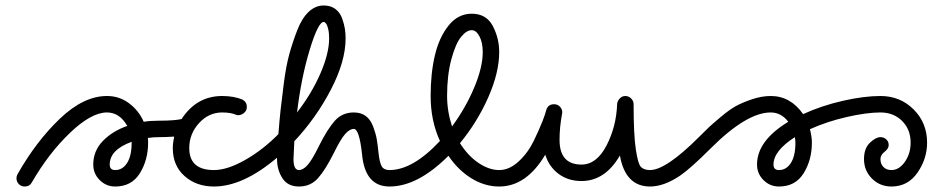

<svg xmlns="http://www.w3.org/2000/svg" viewBox="-20 -680 3440 700"><path d="M380 -80Q380 -60 400 -60Q427 -60 443.5 -86Q460 -112 460 -160V-163Q380 -134 380 -80ZM70 0Q57 0 48.5 -9Q40 -18 40 -30Q40 -38 44 -45Q112 -165 198.5 -247.5Q285 -330 370 -330Q415 -330 450.5 -303.5Q486 -277 504 -236Q528 -240 560 -240Q572 -240 581 -231Q590 -222 590 -210Q590 -198 581 -189Q572 -180 560 -180Q538 -180 519 -177Q520 -171 520 -160Q520 -97 490 -48.5Q460 0 400 0Q367 0 343.5 -23.5Q320 -47 320 -80Q320 -130 355 -166Q390 -202 444 -221Q416 -270 370 -270Q313 -270 235.5 -196Q158 -122 96 -15Q88 0 70 0Z M1180 -540Q1180 -560 1176.5 -574.5Q1173 -589 1168.5 -594.5Q1164 -600 1160 -600Q1140 -600 1109 -498Q1078 -396 1063 -270Q1117 -340 1148.5 -413Q1180 -486 1180 -540ZM880 -290Q880 -277 870 -268.5Q860 -260 848 -260Q844 -260 842 -261Q822 -270 790 -270Q741 -270 705.5 -231Q670 -192 670 -140Q670 -60 760 -60Q809 -60 874 -97Q939 -134 995 -191Q999 -243 1003 -279.5Q1007 -316 1015 -378Q1023 -440 1035 -483.5Q1047 -527 1064 -570.5Q1081 -614 1105.5 -637Q1130 -660 1160 -660Q1186 -660 1203 -647Q1220 -634 1227.5 -612.5Q1235 -591 1237.5 -574.5Q1240 -558 1240 -540Q1240 -456 1186 -352.5Q1132 -249 1053 -165Q1050 -105 1050 -100Q1050 -60 1070 -60Q1085 -60 1101.5 -78.5Q1118 -97 1143 -148Q1174 -210 1201 -240Q1228 -270 1270 -270Q1296 -270 1313.5 -257Q1331 -244 1340.5 -218.5Q1350 -193 1353.5 -173Q1357 -153 1360 -123Q1364 -86 1372 -73Q1380 -60 1400 -60Q1412 -60 1421 -51Q1430 -42 1430 -30Q1430 -18 1421 -9Q1412 0 1400 0Q1311 0 1300 -117Q1290 -210 1270 -210Q1255 -210 1238.5 -191.5Q1222 -173 1197 -122Q1166 -60 1139 -30Q1112 0 1070 0Q1029 0 1009.5 -30.5Q990 -61 990 -100V-105Q866 0 760 0Q696 0 653 -38Q610 -76 610 -140Q610 -159 615 -182Q585 -180 560 -180Q548 -180 539 -189Q530 -198 530 -210Q530 -222 539 -231Q548 -240 560 -240Q616 -240 642 -246Q697 -330 790 -330Q832 -330 864 -317Q880 -308 880 -290Z M1740 -490Q1740 -525 1728 -547.5Q1716 -570 1700 -570Q1681 -570 1661 -545.5Q1641 -521 1625.5 -463.5Q1610 -406 1610 -330Q1610 -275 1628 -219Q1678 -287 1709 -361Q1740 -435 1740 -490ZM1800 0Q1747 0 1698.5 -30Q1650 -60 1615 -112Q1503 0 1400 0Q1388 0 1379 -9Q1370 -18 1370 -30Q1370 -42 1379 -51Q1388 -60 1400 -60Q1485 -60 1584 -166Q1550 -240 1550 -330Q1550 -412 1565.5 -478Q1581 -544 1615.5 -587Q1650 -630 1700 -630Q1753 -630 1776.5 -585.5Q1800 -541 1800 -490Q1800 -416 1760.5 -326Q1721 -236 1657 -158Q1686 -112 1724.5 -86Q1763 -60 1800 -60Q1812 -60 1821 -51Q1830 -42 1830 -30Q1830 -18 1821 -9Q1812 0 1800 0Z M2000 -300Q2013 -300 2021.5 -291Q2030 -282 2030 -270Q2030 -269 2029.5 -267Q2029 -265 2029 -264Q2020 -216 2020 -170Q2020 -80 2100 -80Q2155 -80 2191 -149Q2227 -218 2230 -301Q2231 -312 2239.5 -321Q2248 -330 2260 -330Q2272 -330 2281 -321Q2290 -312 2290 -300Q2290 -190 2298 -136Q2306 -82 2317 -71Q2328 -60 2350 -60Q2362 -60 2371 -51Q2380 -42 2380 -30Q2380 -18 2371 -9Q2362 0 2350 0Q2260 0 2240 -113Q2186 -20 2100 -20Q2051 -20 2016 -46.5Q1981 -73 1968 -116Q1899 0 1800 0Q1788 0 1779 -9Q1770 -18 1770 -30Q1770 -42 1779 -51Q1788 -60 1800 -60Q1837 -60 1871 -91.5Q1905 -123 1926 -166.5Q1947 -210 1958 -238.5Q1969 -267 1971 -277Q1977 -300 2000 -300Z M2800 -80Q2800 -60 2820 -60Q2847 -60 2863.5 -86Q2880 -112 2880 -160Q2880 -166 2878 -180Q2800 -130 2800 -80ZM3190 -100Q3190 -82 3201 -71Q3212 -60 3230 -60Q3258 -60 3279 -90Q3300 -120 3300 -160Q3300 -208 3269 -239Q3238 -270 3190 -270Q3140 -270 3067.5 -253.5Q2995 -237 2933 -209Q2940 -181 2940 -160Q2940 -97 2910 -48.5Q2880 0 2820 0Q2787 0 2763.5 -23.5Q2740 -47 2740 -80Q2740 -167 2854 -236Q2828 -270 2790 -270Q2702 -270 2571 -139Q2498 -66 2460 -40Q2401 0 2350 0Q2338 0 2329 -9Q2320 -18 2320 -30Q2320 -42 2329 -51Q2338 -60 2350 -60Q2408 -60 2529 -181Q2555 -207 2565 -216.5Q2575 -226 2607 -253Q2639 -280 2662.5 -293Q2686 -306 2721.5 -318Q2757 -330 2790 -330Q2862 -330 2908 -264Q2976 -295 3053 -312.5Q3130 -330 3190 -330Q3262 -330 3311 -281Q3360 -232 3360 -160Q3360 -101 3325 -50.5Q3290 0 3230 0Q3188 0 3159 -29Q3130 -58 3130 -100Q3130 -139 3151.5 -159.5Q3173 -180 3190 -180Q3202 -180 3211 -172Q3220 -164 3220 -151Q3220 -138 3205 -126.5Q3190 -115 3190 -100Z"/></svg>

Font: Pecita
Style: Book
Weight: 400
Width: 7
Version: Version 4.3